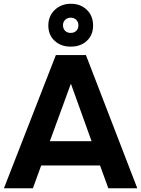

<svg xmlns="http://www.w3.org/2000/svg" viewBox="-20 -1001 751 1021"><path d="M1 0 277 -708H437L710 0H556L512 -121H199L155 0ZM245 -250H467L357 -556ZM356 -753Q304 -753 270.5 -784Q237 -815 237 -865Q237 -916 271.5 -948.5Q306 -981 357 -981Q408 -981 441.5 -949Q475 -917 475 -865Q475 -815 442 -784Q409 -753 356 -753ZM356 -826Q375 -826 386 -837.5Q397 -849 397 -867Q397 -884 385.5 -895.5Q374 -907 356 -907Q338 -907 326.5 -895.5Q315 -884 315 -867Q315 -849 326 -837.5Q337 -826 356 -826Z"/></svg>

Font: Onest
Style: Bold
Weight: 700
Designer: Dmitri Voloshin, Andrey Kudryavtsev
Foundry: Dmitri Voloshin, Andrey Kudryavtsev
Version: Version 1.000;gftools[0.9.33]